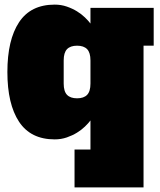

<svg xmlns="http://www.w3.org/2000/svg" viewBox="-20 -590 694 832"><path d="M372 -68Q363 -56 348 -41.5Q333 -27 313.5 -15Q294 -3 269.5 5.5Q245 14 217 14Q113 14 62.5 -62.5Q12 -139 12 -278Q12 -417 62.5 -493.5Q113 -570 217 -570Q245 -570 269.5 -561.5Q294 -553 313.5 -541Q333 -529 348 -514.5Q363 -500 372 -488V-556H646V-392H602V222H303V58H372ZM256 -228Q256 -194 270.5 -179Q285 -164 314 -164Q343 -164 357.5 -179Q372 -194 372 -228V-328Q372 -362 357.5 -377Q343 -392 314 -392Q285 -392 270.5 -377Q256 -362 256 -328Z"/></svg>

Font: Alfa Slab One
Style: Regular
Weight: 400
Designer: JM Sole
Foundry: JM Sole
Version: Version 1.001